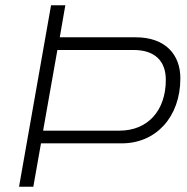

<svg xmlns="http://www.w3.org/2000/svg" viewBox="-20 -706 707 726"><path d="M52 0H106L135 -164H441C569 -164 662 -263 662 -410C662 -499 606 -565 493 -565H206L227 -686H173ZM143 -212 197 -517H485C567 -517 607 -474 607 -404C607 -287 538 -212 432 -212Z"/></svg>

Font: Archivo Thin
Style: Italic
Weight: 100
Italic angle: -10°
Designer: Hector Gatti
Foundry: Omnibus-Type
Version: Version 2.001